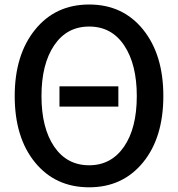

<svg xmlns="http://www.w3.org/2000/svg" viewBox="-20 -796 773 834"><path d="M43.9 -378.9Q43.9 -557.6 132.3 -667Q220.7 -776.4 367.2 -776.4Q513.7 -776.4 601.6 -667.5Q689.5 -558.6 689.5 -378.9Q689.5 -198.2 601.1 -90.3Q512.7 17.6 367.2 17.6Q220.7 17.6 132.3 -90.3Q43.9 -198.2 43.9 -378.9ZM160.2 -378.9Q160.2 -240.2 215.3 -159.2Q270.5 -78.1 367.2 -78.1Q462.9 -78.1 518.6 -158.7Q574.2 -239.3 574.2 -378.9Q574.2 -516.6 519.5 -598.6Q464.8 -680.7 367.2 -680.7Q270.5 -680.7 215.3 -599.1Q160.2 -517.6 160.2 -378.9ZM238.3 -333V-420.9H494.1V-333Z"/></svg>

Font: Gothic A1 SemiBold
Style: Regular
Weight: 600
Version: Version 2.50